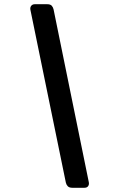

<svg xmlns="http://www.w3.org/2000/svg" viewBox="-20 -806 542 910"><path d="M323 84Q308 84 301 76.5Q294 69 292 59L124 -760Q122 -771 128 -778.5Q134 -786 145 -786H204Q219 -786 225.5 -778.5Q232 -771 234 -761L401 58Q403 69 397.5 76.5Q392 84 380 84Z"/></svg>

Font: Rubik Light Medium
Style: Italic
Weight: 500
Italic angle: -12°
Version: Version 2.104